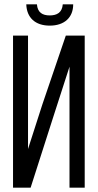

<svg xmlns="http://www.w3.org/2000/svg" viewBox="-20 -864 450 884"><path d="M269 -844C266 -806 242 -793 209 -793C176 -793 153 -806 150 -844H101C103 -783 142 -746 209 -746C276 -746 317 -783 317 -844ZM300 -557V0H370V-700H283L175 -383L109 -178V-700H40V0H121L227 -331Z"/></svg>

Font: VL Bebas Neue Regular
Style: Regular
Weight: 400
Designer: Ryoichi Tsunekawa
Foundry: Ryoichi Tsunekawa
Version: Version 001.003